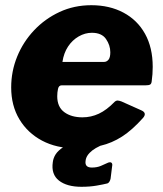

<svg xmlns="http://www.w3.org/2000/svg" viewBox="-20 -560 628 738"><path d="M271 10Q197 10 141.5 -19.5Q86 -49 54.5 -101.5Q23 -154 23 -224Q23 -286 46 -342.5Q69 -399 111 -443.5Q153 -488 209 -514Q265 -540 331 -540Q401 -540 454.5 -511.5Q508 -483 537.5 -430Q567 -377 567 -303Q567 -289 566 -275Q565 -261 563 -247Q562 -238 557 -235Q552 -232 539 -232H217Q206 -232 203 -218.5Q200 -205 200 -190Q200 -149 227 -129Q254 -109 297 -109Q330 -109 360 -123Q390 -137 421 -169Q427 -174 433 -173.5Q439 -173 447 -170L523 -136Q546 -126 530 -107Q488 -60 449 -35Q410 -10 367 0Q324 10 271 10ZM380 -322Q390 -322 397 -330.5Q404 -339 404 -359Q404 -386 387.5 -410Q371 -434 333 -434Q307 -434 282.5 -420Q258 -406 241.5 -381Q225 -356 220 -322ZM183 63Q185 47 194 33Q203 19 224.5 4.5Q246 -10 288 -23L415 -19Q358 0 334.5 18.5Q311 37 309 58Q307 71 313 77.5Q319 84 333 84Q353 84 368 77.5Q383 71 396 65Q405 62 409 66Q413 70 411 79L405 127Q404 132 401 137.5Q398 143 393 145Q377 149 351 153.5Q325 158 293 158Q237 158 206.5 134Q176 110 183 63Z"/></svg>

Font: Libre Franklin ExtraBold
Style: Italic
Weight: 800
Italic angle: -8°
Designer: Pablo Impallari, Rodrigo Fuenzalida, Nhung Nguyen
Foundry: Impallari Type
Version: Version 3.000